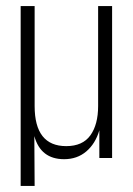

<svg xmlns="http://www.w3.org/2000/svg" viewBox="-20 -520 439 632"><path d="M307 0V-91Q294 -47 264 -21.5Q234 4 191 4Q114 4 93 -72L94 92H48V-500H94V-171Q94 -39 198 -39Q252 -39 277.5 -74.5Q303 -110 303 -171V-500H349V0Z"/></svg>

Font: Bebas Neue Book
Style: Regular
Weight: 400
Designer: Ryoichi Tsunekawa
Foundry: Ryoichi Tsunekawa
Version: Version 001.003